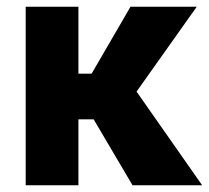

<svg xmlns="http://www.w3.org/2000/svg" viewBox="-20 -548 618 568"><path d="M56 0H212V-195H257L372 0H578L384 -277L562 -528H366L251 -330H212V-528H56Z"/></svg>

Font: Aerodynamic
Style: Bd
Weight: 500
Designer: Google
Version: Version 2.000980; 2014